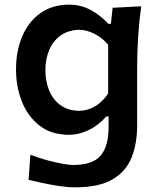

<svg xmlns="http://www.w3.org/2000/svg" viewBox="-20 -573 679 814"><path d="M299.3 221.2Q267.1 221.2 229.7 215.6Q192.4 210 158.2 202.4Q124 194.8 101.1 189.5L108.9 83Q144 96.7 180.2 106.4Q216.3 116.2 245.4 121.3Q274.4 126.5 288.1 126.5Q373.5 126.5 407 86.4Q440.4 46.4 440.4 -34.7V-79.1H430.7Q395.5 -40 354.5 -20.8Q313.5 -1.5 272.9 -1.5Q197.3 -1.5 147.2 -40.8Q97.2 -80.1 72.5 -143.3Q47.9 -206.5 47.9 -278.8Q47.9 -355.5 73.7 -417.5Q99.6 -479.5 150.1 -516.4Q200.7 -553.2 273.4 -553.2Q323.7 -553.2 365.7 -530Q407.7 -506.8 439 -472.2H450.2L457.5 -540L578.6 -546.4Q569.8 -481.4 565.7 -417Q561.5 -352.5 561.5 -290.5V-42Q561.5 36.6 537.4 95.9Q513.2 155.3 455.8 188.2Q398.4 221.2 299.3 221.2ZM314.9 -103Q389.2 -104.5 438.5 -176.3V-383.3Q413.1 -413.6 380.1 -429.9Q347.2 -446.3 315.9 -446.8Q268.1 -445.3 236.1 -421.9Q204.1 -398.4 188.2 -360.1Q172.4 -321.8 172.4 -274.9Q172.4 -230.5 187.5 -191.7Q202.6 -152.8 234.4 -128.7Q266.1 -104.5 314.9 -103Z"/></svg>

Font: Pinar SemiBold
Style: Regular
Weight: 600
Designer: Amin Abedi
Version: Version 3.000